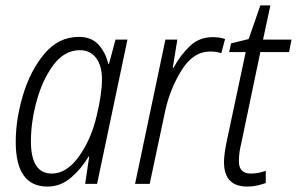

<svg xmlns="http://www.w3.org/2000/svg" viewBox="-20 -678 1095 708"><path d="M171 -38Q94 -38 94 -157Q94 -229 115.5 -307Q137 -385 177.5 -439Q218 -493 275 -493Q312 -493 334 -464.5Q356 -436 356 -386Q356 -331 336 -249Q316 -164 271 -101Q226 -38 171 -38ZM155 10Q204 10 242.5 -23.5Q281 -57 307 -101H309L294 0H338L450 -532H406L382 -443H379Q370 -483 344 -512.5Q318 -542 271 -542Q196 -542 144 -480Q92 -418 65 -328Q38 -238 38 -155Q38 10 155 10Z M478 0H532L589 -268Q606 -348 649 -418Q692 -488 755 -488Q778 -488 796 -482L810 -534Q792 -541 764 -541Q714 -541 679 -507Q644 -473 620 -428H617L634 -532H590Z M892 10Q911 10 928.5 6Q946 2 960 -3V-48Q932 -38 905 -38Q859 -38 861 -87Q861 -115 870 -151L940 -486H1046L1055 -532H950L977 -658H940L897 -534L832 -518L825 -486H886L815 -152Q811 -132 808.5 -113.5Q806 -95 806 -80Q806 10 892 10Z"/></svg>

Font: Noto Sans Display SemiCondensed Light
Style: Italic
Weight: 300
Width: 4
Italic angle: -12°
Designer: Monotype Design Team
Foundry: Monotype Imaging Inc.
Version: Version 1.900